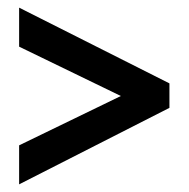

<svg xmlns="http://www.w3.org/2000/svg" viewBox="-20 -674 494 502"><path d="M30 -192 423 -392V-456L30 -654V-552L296 -423L30 -294Z"/></svg>

Font: Noto Sans Malayalam UI ExtraCondensed SemiBold
Style: Regular
Weight: 600
Width: 2
Designer: Jelle Bosma - Monotype Design Team
Foundry: Monotype Imaging Inc.
Version: Version 2.104